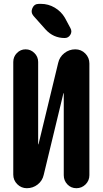

<svg xmlns="http://www.w3.org/2000/svg" viewBox="-20 -990 540 1010"><path d="M376 -730.5Q407.2 -730.5 428.7 -708.5Q450.2 -686.5 450.2 -656.2V-68.4Q450.2 -40 430.2 -20Q410.2 0 381.8 0Q353.5 0 334.5 -20Q315.4 -40 315.4 -68.4V-499Q315.4 -500 314.5 -500Q313.5 -500 313.5 -499L210 -70.3Q203.1 -39.1 178.2 -19.5Q153.3 0 121.1 0Q91.8 0 70.8 -21Q49.8 -42 49.8 -71.3V-664.1Q49.8 -691.4 68.8 -710.9Q87.9 -730.5 114.7 -730.5Q141.6 -730.5 161.1 -710.9Q180.7 -691.4 180.7 -664.1V-231.4Q180.7 -230.5 181.6 -230.5Q182.6 -230.5 182.6 -231.4L286.1 -659.2Q293 -690.4 318.4 -710.4Q343.8 -730.5 376 -730.5ZM195.3 -969.7Q234.4 -969.7 268.1 -949.7Q301.8 -929.7 321.3 -896.5L350.6 -841.8Q360.4 -824.2 350.1 -807.1Q339.8 -790 320.3 -790Q260.7 -790 219.7 -835L156.2 -906.2Q140.6 -924.8 150.4 -947.3Q160.2 -969.7 184.6 -969.7Z"/></svg>

Font: Rounded-X Mgen+ 1mn bold
Style: Bold
Weight: 700
Designer: [Source Han Sans]
Ryoko NISHIZUKA  (kana & ideographs); Paul D. Hunt (Latin, Greek & Cyrillic); Wenlong ZHANG  (bopomofo
Version: Version 1.059.20150602